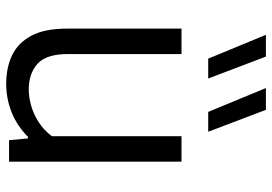

<svg xmlns="http://www.w3.org/2000/svg" viewBox="-146 -702 857 604"><g transform="rotate(90 282.0 -399.5)"><path d="M243 9Q192.5 9 153.5 -9.5Q114.5 -28 92 -70Q69.5 -112 69.5 -182.5V-542.5H149.5V-186Q149.5 -116.5 180.5 -89.2Q211.5 -62 260.5 -62Q285 -62 311.8 -69.5Q338.5 -77 363.5 -93Q388.5 -109 408 -134.5V-542.5H488V0H420.5L415 -59.5H410Q376 -25.5 333 -8.2Q290 9 243 9ZM331.5 -626.5 256.5 -808H325L394 -626.5ZM164 -626.5 89 -808H157.5L226.5 -626.5Z"/></g></svg>

Font: Encode Sans Condensed Thin
Style: Regular
Weight: 400
Version: Version 3.002